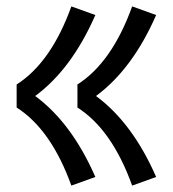

<svg xmlns="http://www.w3.org/2000/svg" viewBox="-20 -665 540 600"><path d="M393 -85Q330 -260 222 -329V-401Q330 -470 393 -645L468 -618Q394 -449 280 -365Q394 -281 468 -112ZM203 -85Q140 -260 32 -329V-401Q140 -470 203 -645L278 -618Q204 -449 90 -365Q204 -281 278 -112Z"/></svg>

Font: Iosevka SS08
Style: Regular
Weight: 400
Monospace: yes
Designer: Belleve Invis
Foundry: Belleve Invis
Version: 2.1.0; ttfautohint (v1.8.2)